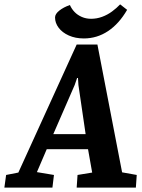

<svg xmlns="http://www.w3.org/2000/svg" viewBox="-69 -859 650 879"><path d="M-49 0 -41 -58 15 -69 282 -655H377L490 -70L557 -58L553 0H282L286 -58L353 -69L334 -176H145L100 -71L178 -58L171 0ZM175 -245H323L290 -470L288 -502H284L273 -470ZM315 -683Q276 -683 246 -696.5Q216 -710 199.5 -732Q183 -754 183 -779Q183 -795 202.5 -810.5Q222 -826 251 -836Q259 -818 272.5 -804Q286 -790 305.5 -781.5Q325 -773 348 -773Q374 -773 398.5 -782Q423 -791 444 -806.5Q465 -822 481 -839L513 -814Q476 -750 425.5 -716.5Q375 -683 315 -683Z"/></svg>

Font: Faustina
Style: Bold Italic
Weight: 700
Italic angle: -8°
Designer: Alfonso Garcia
Foundry: http://www.omnibus-type.com
Version: Version 1.200